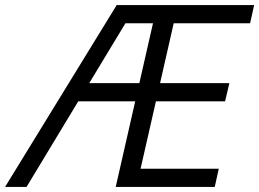

<svg xmlns="http://www.w3.org/2000/svg" viewBox="-43 -740 1026 760"><path d="M-23 0 419 -720H497L62 0ZM415 0 579 -720H661L497 0ZM457 0 473 -72H823L807 0ZM239 -339 256 -411H865L848 -339ZM426 -648 442 -720H963L947 -648Z"/></svg>

Font: Instrument Sans
Style: Italic
Weight: 400
Italic angle: -13°
Designer: Rodrigo Fuenzalida
Foundry: fragTYPE
Version: Version 1.000;gftools[0.9.28]